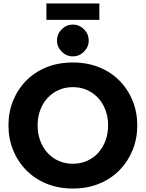

<svg xmlns="http://www.w3.org/2000/svg" viewBox="-20 -1073 839 1106"><path d="M399.7 13Q316 13 247.8 -15Q179.7 -43 130.9 -92.8Q82 -142.7 55.4 -208.7Q28.7 -274.7 28.7 -350.7Q28.7 -426.5 55.3 -492.6Q81.9 -558.6 130.7 -608.2Q179.4 -657.8 247.7 -685.4Q316 -713 399.7 -713Q483.2 -713 551.4 -685.4Q619.5 -657.8 668.4 -608.2Q717.2 -558.6 744 -492.5Q770.7 -426.4 770.7 -350.6Q770.7 -274.7 744 -208.7Q717.3 -142.7 668.5 -92.8Q619.7 -43 551.5 -15Q483.3 13 399.7 13ZM399.5 -129.7Q444 -129.7 481.3 -146.2Q518.7 -162.7 546 -193Q573.3 -223.3 588 -263.6Q602.7 -303.9 602.7 -350.8Q602.7 -397.7 588 -437.8Q573.3 -478 546.1 -507.9Q518.9 -537.8 481.4 -554.4Q444 -571 399.5 -571Q355.1 -571 317.9 -554.5Q280.7 -538 253.3 -508Q226 -478 211.3 -437.7Q196.7 -397.4 196.7 -350.6Q196.7 -303.7 211.3 -263.5Q226 -223.3 253.3 -193Q280.7 -162.7 317.9 -146.2Q355.1 -129.7 399.5 -129.7ZM399.7 -748.3Q362.3 -748.3 335.3 -775.5Q308.3 -802.7 308.3 -839.7Q308.3 -877 335.3 -904.2Q362.3 -931.3 399.7 -931.3Q437 -931.3 464 -904.2Q491 -877 491 -839.7Q491 -802.7 464 -775.5Q437 -748.3 399.7 -748.3ZM247.3 -958.7V-1053H552.3V-958.7Z"/></svg>

Font: MuseoModerno Thin
Style: Regular
Weight: 100
Designer: Pablo Cosgaya, Héctor Gatti, Marcela Romero, and the Authors of The MuseoModerno Project.
Foundry: Omnibus-Type Team
Version: Version 1.003